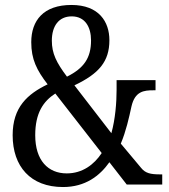

<svg xmlns="http://www.w3.org/2000/svg" viewBox="-20 -744 683 774"><path d="M234 10C324 10 382 -35 421 -90L491 0H634V-41H626C586 -41 566 -46 549 -67L467 -165C488 -215 500 -269 510 -315C524 -376 560 -380 598 -380H607V-421H450V-382C450 -331 445 -265 429 -207L280 -400C379 -447 421 -496 421 -582C421 -656 379 -724 268 -724C155 -724 106 -661 106 -574C106 -505 128 -461 172 -404C91 -365 31 -312 31 -199C31 -73 103 10 234 10ZM250 -435C207 -492 189 -529 189 -580C189 -639 217 -678 269 -678C323 -678 347 -635 347 -581C347 -510 318 -469 250 -435ZM249 -45C174 -45 122 -97 122 -199C122 -289 155 -336 203 -367L390 -127C359 -80 312 -45 249 -45Z"/></svg>

Font: Noto Serif Bengali Condensed
Style: Regular
Weight: 400
Width: 3
Designer: Juan Bruce, Universal Thirst, Indian Type Foundry and the Monotype Design Team.
Foundry: Monotype Imaging Inc.
Version: Version 2.003